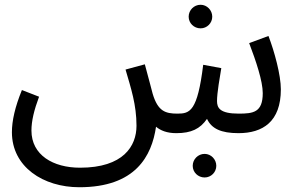

<svg xmlns="http://www.w3.org/2000/svg" viewBox="-20 -554 1249 806"><path d="M822 -435C849 -435 871 -457 871 -484C871 -511 849 -534 822 -534C794 -534 772 -511 772 -484C772 -457 794 -435 822 -435ZM313 232C549 232 617 101 635 -22C654 -6 681 5 720 5C783 5 820 -13 849 -55C868 -14 908 5 981 5C1083 5 1159 -43 1159 -179C1159 -239 1132 -338 1107 -403L1026 -373C1055 -297 1083 -213 1083 -163C1083 -82 1043 -77 982 -77C903 -77 891 -101 891 -130C891 -164 903 -232 909 -268L833 -282C809 -86 777 -77 725 -77C674 -77 643 -87 621 -160C615 -181 609 -208 588 -284L507 -262C530 -183 553 -114 553 -26C553 59 498 150 316 150C203 150 112 97 112 -6C112 -46 123 -92 144 -148L72 -176C43 -105 30 -47 30 1C30 147 162 232 313 232ZM839 191C866 191 888 169 888 142C888 115 866 92 839 92C811 92 789 115 789 142C789 169 811 191 839 191Z"/></svg>

Font: Noto Sans Arabic UI
Style: Regular
Weight: 400
Designer: Monotype Design Team, Nadine Chahine and Nizar Qandah
Foundry: Monotype Imaging Inc.
Version: Version 2.010